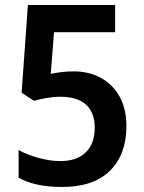

<svg xmlns="http://www.w3.org/2000/svg" viewBox="-20 -734 572 764"><path d="M273 -450Q335 -450 382.5 -423.5Q430 -397 456.5 -348.5Q483 -300 483 -232Q483 -119 417.5 -54.5Q352 10 227 10Q119 10 54 -27V-137Q88 -118 134 -105.5Q180 -93 221 -93Q285 -93 321 -127.5Q357 -162 357 -226Q357 -285 323 -317Q289 -349 219 -349Q193 -349 165 -344Q137 -339 115 -333L66 -365L91 -714H438V-606H195L182 -440Q201 -444 223 -447Q245 -450 273 -450Z"/></svg>

Font: Noto Sans Khmer UI SemiCondensed SemiBold
Style: Regular
Weight: 600
Width: 4
Designer: Danh Hong and the Monotype Design Team
Foundry: Monotype Imaging Inc.
Version: Version 2.002; ttfautohint (v1.8.4.7-5d5b)